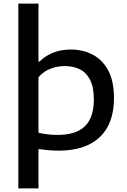

<svg xmlns="http://www.w3.org/2000/svg" viewBox="-20 -828 706 1068"><path d="M82 220V-808H194V-485.5H200Q231.5 -517.5 275.5 -535Q319.5 -552.5 374 -552.5Q440.5 -552.5 494.8 -524.5Q549 -496.5 581.5 -437Q614 -377.5 614 -283Q614 -139.5 534.5 -64.8Q455 10 306 10Q275.5 10 246.8 7.2Q218 4.5 194 1V220ZM300.5 -77.5Q402.5 -77.5 452.2 -125.8Q502 -174 502 -274.5Q502 -343.5 481 -384.2Q460 -425 423.5 -442.8Q387 -460.5 339.5 -460.5Q301 -460.5 262 -446.2Q223 -432 194 -398V-89.5Q216 -84 243.8 -80.8Q271.5 -77.5 300.5 -77.5Z"/></svg>

Font: Encode Sans Exp Md
Style: Regular
Weight: 500
Width: 7
Designer: Multiple Designers
Foundry: Impallari Type
Version: Version 3.002; ttfautohint (v1.8.3) -l 8 -r 50 -G 200 -x 14 